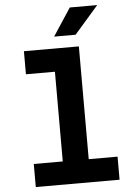

<svg xmlns="http://www.w3.org/2000/svg" viewBox="-68 -1144 836 1194"><g transform="rotate(-5 350.0 -547.0)"><path d="M106 -848H449V-144H629V0H106V-144H287V-704H106ZM301 -922 414 -1094H585L435 -922Z"/></g></svg>

Font: Martian Mono
Style: Bold
Weight: 700
Designer: Roman Shamin
Foundry: Evil Martians
Version: Version 1.000